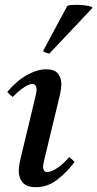

<svg xmlns="http://www.w3.org/2000/svg" viewBox="-20 -766 404 798"><path d="M267 -113Q280 -104 290 -93Q256 -48 216.5 -18Q177 12 129 12Q92 12 75 -6.5Q58 -25 58 -56Q58 -67 60 -79.5Q62 -92 65 -105L125 -355Q132 -384 132 -393Q132 -417 114 -417Q100 -417 77.5 -401.5Q55 -386 33 -363Q26 -368 20.5 -373Q15 -378 10 -384Q50 -431 92.5 -454.5Q135 -478 172 -478Q206 -478 220.5 -460.5Q235 -443 235 -417Q235 -408 233.5 -397.5Q232 -387 230 -376L166 -110Q165 -103 162 -92.5Q159 -82 159 -72Q159 -63 163 -57Q167 -51 177 -51Q194 -51 220 -69Q246 -87 267 -113ZM363 -737 364 -733 185 -543Q183 -543 172.5 -546.5Q162 -550 159 -554L260 -742Q266 -744 276.5 -745Q287 -746 298 -746Q316 -746 334.5 -743.5Q353 -741 363 -737Z"/></svg>

Font: Tiro Devanagari Sanskrit
Style: Italic
Weight: 400
Italic angle: -11°
Designer: Devanagari: John Hudson & Fiona Ross, assisted by Paul Hanslow. Latin: John Hudson with Paul Hanslow, assisted by Kaja S
Foundry: Tiro Typeworks Ltd.
Version: Version 1.52